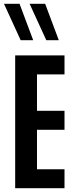

<svg xmlns="http://www.w3.org/2000/svg" viewBox="-20 -992 408 1012"><path d="M60 -700H320V-600H175V-408H320V-308H175V-100H320V0H60ZM155 -780H89L1 -972H83ZM290 -780H224L136 -972H218Z"/></svg>

Font: Gully ECD Medium
Style: Regular
Weight: 500
Width: 2
Designer: jaikishan Patel
Foundry: MagicType
Version: Version 1.000;Glyphs 3.2 (3242)